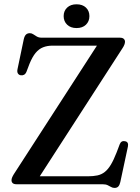

<svg xmlns="http://www.w3.org/2000/svg" viewBox="-20 -880 670 917"><path d="M565.5 -650.5 156 -16.5 102 -38H399Q425.5 -38 445.2 -42.2Q465 -46.5 480.5 -58.8Q496 -71 509.5 -93.5Q523 -116 537 -152L552 -191.5Q555.5 -200.5 562 -204Q568.5 -207.5 577 -205.5Q586.5 -204 589.8 -197.2Q593 -190.5 591 -180.5L554.5 -10Q551.5 3.5 545.2 10.5Q539 17.5 527 17.5Q518 17.5 510.8 13.2Q503.5 9 494.2 4.5Q485 0 470 0H59.5Q46.5 0 40.8 -5.2Q35 -10.5 35 -19Q35 -25.5 37.8 -32.2Q40.5 -39 46 -48L457.5 -684.5L470.5 -662H231Q205.5 -662 185.5 -654Q165.5 -646 150 -627.2Q134.5 -608.5 121 -575.5L106.5 -537.5Q102 -526.5 94.5 -522.8Q87 -519 79 -520.5Q70 -522 65.5 -529.2Q61 -536.5 63.5 -549L93.5 -692.5Q97 -708 104 -714.8Q111 -721.5 122.5 -721.5Q131.5 -721.5 139 -716.2Q146.5 -711 156 -705.5Q165.5 -700 179.5 -700H552.5Q565 -700 571 -694.5Q577 -689 577 -680.5Q577 -675 574.2 -667.2Q571.5 -659.5 565.5 -650.5ZM345.5 -746Q317.5 -746 300.8 -762Q284 -778 284 -803Q284 -828 300.8 -843.8Q317.5 -859.5 345.5 -859.5Q374 -859.5 390.5 -843.8Q407 -828 407 -803Q407 -778 390.5 -762Q374 -746 345.5 -746Z"/></svg>

Font: Fraunces 28pt
Style: Regular
Weight: 400
Version: Version 1.000;[b76b70a41]